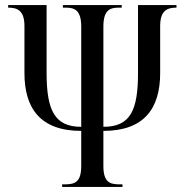

<svg xmlns="http://www.w3.org/2000/svg" viewBox="-20 -734 725 754"><path d="M224 0H461V-10H451C410 -10 386 -19 386 -83V-220C545 -220 609 -307 609 -447V-632C609 -694 638 -704 673 -704V-714H522V-448C522 -302 493 -236 386 -236V-629C386 -693 410 -704 446 -704H458V-714H227V-704H239C274 -704 299 -693 299 -629V-236C195 -236 163 -300 163 -448V-714H12V-704C47 -704 76 -694 76 -632V-447C76 -309 138 -220 299 -220V-83C299 -19 275 -10 234 -10H224Z"/></svg>

Font: Noto Serif Display ExtraCondensed
Style: Regular
Weight: 400
Width: 2
Designer: Monotype Design Team
Foundry: Monotype Imaging Inc.
Version: Version 2.009